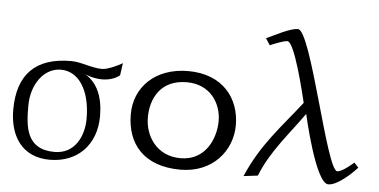

<svg xmlns="http://www.w3.org/2000/svg" viewBox="-49 -780 1754 889"><g transform="rotate(5 828.0 -336.0)"><path d="M21 -201C21 -81 79 15 209 15C338 15 424 -73 424 -206C424 -291 399 -359 337 -395C344 -391 378 -377 419 -377C447 -377 478 -385 500 -403L508 -460C486 -447 439 -425 414 -425C365 -425 317 -449 268 -449C104 -449 21 -366 21 -201ZM89 -226C89 -326 147 -405 225 -405C307 -405 363 -323 363 -189C363 -110 324 -23 228 -23C93 -23 89 -134 89 -226Z M565 -228C565 -92 644 8 816 8C966 8 1054 -101 1054 -219C1054 -344 974 -450 813 -450C659 -450 565 -353 565 -228ZM645 -220C645 -309 690 -398 811 -398C920 -398 973 -314 973 -232C973 -150 928 -45 812 -45C699 -45 645 -136 645 -220Z M1110 12 1176 4C1222 -113 1306 -203 1374 -300C1374 -300 1444 16 1504 16C1546 16 1609 -43 1636 -73L1616 -95C1616 -95 1565 -48 1540 -48C1490 -48 1364 -688 1302 -688C1264 -688 1195 -649 1158 -633L1178 -602C1195 -609 1240 -628 1258 -628C1292 -628 1348 -391 1358 -350C1264 -229 1175 -140 1110 12Z"/></g></svg>

Font: KpMath
Style: Sans
Weight: 400
Version: Version 0.64